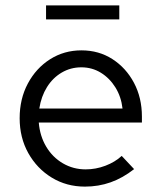

<svg xmlns="http://www.w3.org/2000/svg" viewBox="-20 -683 597 713"><path d="M295.3 10Q226.9 10 172.1 -23.5Q117.2 -57 85.1 -114.4Q53 -171.8 53 -243.9Q53 -316 83.5 -373Q114 -430 166 -463Q218 -496 282.5 -496Q347 -496 397.5 -463.5Q448 -431 477.5 -375.5Q507 -319.9 507 -250V-228H124Q128 -178 151.5 -138.5Q175 -99 213.5 -76.5Q252 -54 298 -54Q335.6 -54 371.3 -67.5Q407 -81 432 -104L478 -55Q436 -22 391 -6Q346 10 295.3 10ZM126 -280H435Q430 -324 408.5 -358.5Q387 -393 354.4 -413Q321.8 -433 282 -433Q242.4 -433 209.2 -413.5Q176 -394 154.5 -359.5Q133 -325 126 -280ZM151 -611V-663H423V-611Z"/></svg>

Font: Red Hat Text VF
Style: Regular
Weight: 300
Designer: Pentagram, MCKL
Foundry: Pentagram, MCKL
Version: Version 1.023